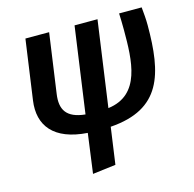

<svg xmlns="http://www.w3.org/2000/svg" viewBox="-108 -640 981 970"><g transform="rotate(-15 382.0 -154.5)"><path d="M722 -435C722 -466 719 -498 716 -529H598C599 -502 600 -475 600 -442C600 -282 596 -103 422 -81L485 -529H365L302 -80C203 -90 177 -139 188 -217L232 -529H108L64 -217C46 -89 114 1 289 13L261 220L382 205L409 13C678 -6 722 -179 722 -435Z"/></g></svg>

Font: Fira Sans Medium
Style: Italic
Weight: 500
Italic angle: -8°
Designer: bBox Type GmbH & Carrois Corporate GbR & Edenspiekermann AG
Foundry: bBox Type GmbH & Carrois Corporate GbR & Edenspiekermann AG
Version: Version 4.301;PS 004.301;hotconv 1.0.88;makeotf.lib2.5.64775